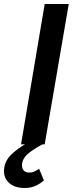

<svg xmlns="http://www.w3.org/2000/svg" viewBox="-57 -720 363 958"><path d="M138 122Q128 129 114.5 135.5Q101 142 85 141Q50 138 53 97Q58 65 90 41Q122 17 156 0H166L286 -700H166L48 0H68Q30 22 0 50.5Q-30 79 -36 118Q-42 164 -13.5 191Q15 218 66 218Q98 218 122 206.5Q146 195 162 180Z"/></svg>

Font: Jost* 500 Medium Italic
Style: Italic
Weight: 500
Italic angle: -10°
Version: Version 3.200; ttfautohint (v0.97) -l 8 -r 50 -G 200 -x 14 -